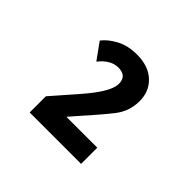

<svg xmlns="http://www.w3.org/2000/svg" viewBox="-110 -995 721 721"><g transform="rotate(45 250.0 -634.5)"><path d="M118 -415H391V-501H227L246 -523Q314 -599 347 -641Q380 -683 380 -737Q380 -789 345 -821.5Q310 -854 249 -854Q202 -854 167 -835.5Q132 -817 113 -792L160 -727Q194 -770 234 -770Q279 -770 279 -728Q279 -686 207 -603L118 -501Z"/></g></svg>

Font: Noto Sans Mono Condensed Extra
Style: Regular
Weight: 800
Width: 3
Designer: Monotype Design Team
Foundry: Monotype Imaging Inc.
Version: Version 1.900